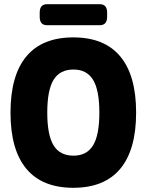

<svg xmlns="http://www.w3.org/2000/svg" viewBox="-20 -886 698 914"><path d="M329 8Q181 8 105.5 -82.5Q30 -173 30 -350Q30 -527 105.5 -617.5Q181 -708 329 -708Q477 -708 552.5 -617.5Q628 -527 628 -350Q628 -173 552.5 -82.5Q477 8 329 8ZM330 -145Q393 -145 423 -194Q453 -243 453 -350Q453 -457 423 -506Q393 -555 330 -555Q265 -555 235 -506Q205 -457 205 -350Q205 -243 235 -194Q265 -145 330 -145ZM204 -766Q169 -766 169 -806V-826Q169 -866 204 -866H455Q490 -866 490 -826V-806Q490 -766 455 -766Z"/></svg>

Font: Asap Semi Condensed ExtraBold
Style: Regular
Weight: 800
Width: 4
Designer: Pablo Cosgaya
Foundry: Omnibus-Type
Version: Version 3.001; ttfautohint (v1.8.4.7-5d5b)